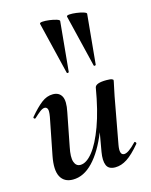

<svg xmlns="http://www.w3.org/2000/svg" viewBox="-113 -807 702 894"><g transform="rotate(-15 238.0 -360.5)"><path d="M127 13Q85 13 67.5 -19.5Q50 -52 63 -119L98 -297Q103 -326 98.5 -335Q94 -344 85 -344Q75 -344 62 -334Q49 -324 33 -309Q29 -305 25 -309Q21 -313 25 -317Q57 -355 83 -375Q109 -395 138 -395Q168 -395 180.5 -372Q193 -349 182 -297L151 -138Q141 -90 149 -67Q157 -44 178 -44Q207 -44 237.5 -82Q268 -120 295 -193.5Q322 -267 340 -374L358 -373Q339 -255 304 -168Q269 -81 224 -34Q179 13 127 13ZM332 9Q300 9 290.5 -13.5Q281 -36 288 -77L340 -374Q345 -394 396 -394Q416 -394 422.5 -391Q429 -388 429 -386Q429 -382 424 -360Q419 -338 414 -312L373 -89Q364 -40 388 -40Q398 -40 412.5 -50Q427 -60 446 -80Q449 -84 453 -79.5Q457 -75 454 -71Q418 -28 389.5 -9.5Q361 9 332 9ZM227 -475 166 -727Q165 -733 179 -734Q193 -735 212 -732.5Q231 -730 245.5 -725.5Q260 -721 260 -716L237 -476Q237 -474 232.5 -473Q228 -472 227 -475ZM357 -475 296 -727Q295 -733 309 -734Q323 -735 342 -732.5Q361 -730 375.5 -725.5Q390 -721 390 -716L367 -476Q367 -474 362.5 -473Q358 -472 357 -475Z"/></g></svg>

Font: Cormorant Infant Light
Style: Italic
Weight: 300
Italic angle: -10°
Designer: Christian Thalmann (Catharsis Fonts)
Foundry: Catharsis Fonts
Version: Version 4.001